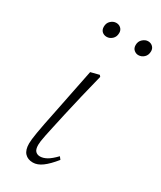

<svg xmlns="http://www.w3.org/2000/svg" viewBox="-184 -770 710 847"><g transform="rotate(30 171.0 -346.0)"><path d="M140 -630Q126 -630 116.5 -638.5Q107 -647 107 -663Q107 -682 119.5 -693.5Q132 -705 147 -705Q161 -705 170.5 -696Q180 -687 180 -673Q180 -653 167.5 -641.5Q155 -630 140 -630ZM301 -630Q289 -630 279 -638.5Q269 -647 269 -663Q269 -682 282 -693.5Q295 -705 309 -705Q323 -705 332.5 -696Q342 -687 342 -673Q342 -653 329.5 -641.5Q317 -630 301 -630ZM135 13Q109 13 94 -3Q79 -19 79 -52Q79 -61 80.5 -74.5Q82 -88 85.5 -109Q89 -130 95 -161Q101 -192 110 -235L155 -459L198 -470L204 -463L176 -349Q161 -286 151 -241Q141 -196 134.5 -166Q128 -136 124 -117Q120 -98 118.5 -86Q117 -74 117 -67Q117 -44 126 -35Q135 -26 149 -26Q165 -26 183 -36Q201 -46 225 -71L235 -58Q206 -22 182 -4.5Q158 13 135 13Z"/></g></svg>

Font: Source Serif 4 36pt Light
Style: Italic
Weight: 300
Italic angle: -12°
Designer: Frank Grießhammer
Foundry: Adobe Systems Incorporated
Version: Version 4.004;hotconv 1.0.116;makeotfexe 2.5.65601